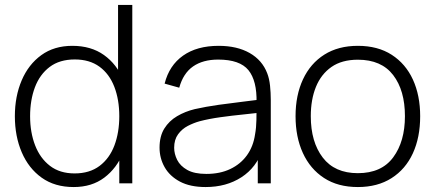

<svg xmlns="http://www.w3.org/2000/svg" viewBox="-20 -740 1756 775"><path d="M277.5 15Q201 15 148.2 -22.8Q95.5 -60.5 67.8 -125.2Q40 -190 40 -271Q40 -351 67.5 -415.5Q95 -480 146.8 -517.5Q198.5 -555 272 -555Q347.5 -555 399.5 -518Q451.5 -481 478 -416.8Q504.5 -352.5 504.5 -271Q504.5 -190 478 -125.5Q451.5 -61 401 -23Q350.5 15 277.5 15ZM281 -40Q341.5 -40 381.8 -70.2Q422 -100.5 441.8 -152.8Q461.5 -205 461.5 -271Q461.5 -337.5 441.5 -389.5Q421.5 -441.5 381.5 -470.8Q341.5 -500 282 -500Q220.5 -500 180.5 -469.8Q140.5 -439.5 121 -387.8Q101.5 -336 101.5 -271Q101.5 -205.5 121.8 -153.2Q142 -101 181.8 -70.5Q221.5 -40 281 -40ZM461.5 0V-416H456.5V-720H514V0Z M810 15Q747.5 15 706.2 -7Q665 -29 644.5 -65.2Q624 -101.5 624 -144Q624 -190 643.2 -221Q662.5 -252 694.8 -271Q727 -290 766 -299.5Q810.5 -309.5 862 -316.8Q913.5 -324 960.2 -329.5Q1007 -335 1036.5 -339L1015.5 -326.5Q1017.5 -414 982.8 -456.8Q948 -499.5 860.5 -499.5Q799 -499.5 759.2 -471.8Q719.5 -444 703.5 -386L644.5 -402.5Q663 -476 719 -515.5Q775 -555 862.5 -555Q937 -555 987.8 -526Q1038.5 -497 1058.5 -444.5Q1067 -423 1070 -394.2Q1073 -365.5 1073 -336.5V0H1020.5V-142L1040 -137Q1015.5 -64 954.5 -24.5Q893.5 15 810 15ZM813 -38Q868 -38 909.5 -57.8Q951 -77.5 976.8 -113.2Q1002.5 -149 1009.5 -197.5Q1014.5 -224.5 1015 -256Q1015.5 -287.5 1015.5 -302.5L1040.5 -286.5Q1008 -282.5 962.8 -278Q917.5 -273.5 870.5 -267Q823.5 -260.5 785.5 -250.5Q762 -244 738.2 -231.8Q714.5 -219.5 698.8 -198Q683 -176.5 683 -143.5Q683 -119 695.2 -94.5Q707.5 -70 736 -54Q764.5 -38 813 -38Z M1424.5 15Q1344 15 1288 -21.5Q1232 -58 1202.5 -122.5Q1173 -187 1173 -271Q1173 -355.5 1203 -419.8Q1233 -484 1289.2 -519.5Q1345.5 -555 1424.5 -555Q1505 -555 1561.2 -518.8Q1617.5 -482.5 1646.8 -418.5Q1676 -354.5 1676 -271Q1676 -185.5 1646.5 -121.2Q1617 -57 1560.5 -21Q1504 15 1424.5 15ZM1424.5 -41Q1520 -41 1567.2 -105Q1614.5 -169 1614.5 -271Q1614.5 -375 1567 -437Q1519.5 -499 1424.5 -499Q1360 -499 1318 -469.8Q1276 -440.5 1255.2 -389.2Q1234.5 -338 1234.5 -271Q1234.5 -167 1282.8 -104Q1331 -41 1424.5 -41Z"/></svg>

Font: Manrope ExtraLight Light
Style: Regular
Weight: 300
Version: Version 4.504